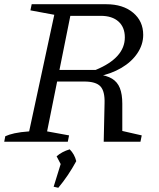

<svg xmlns="http://www.w3.org/2000/svg" viewBox="-24 -671 753 909"><path d="M-4 0 1 -26Q18 -34 45 -40Q72 -46 114 -49L233 -601L120 -622L126 -651H479Q558 -651 606 -611Q654 -571 654 -506Q654 -460 626.5 -419Q599 -378 550.5 -349.5Q502 -321 440 -309L438 -319Q481 -314 506.5 -298.5Q532 -283 543.5 -254Q555 -225 555 -180V-51L647 -30L641 0H467L471 -181Q473 -239 451.5 -262Q430 -285 375 -285H211L222 -340H429Q567 -397 567 -494Q567 -542 537 -569Q507 -596 453 -596H309L199 -49L303 -30L297 0ZM230 213 265 100 337 92Q299 162 252 218ZM275 128 244 69Q269 47 306 36Q329 59 337 92Z"/></svg>

Font: Piazzolla 24pt
Style: Italic
Weight: 400
Italic angle: -11.3°
Designer: Juan Pablo del Peral
Foundry: Huerta Tipografica
Version: Version 2.005